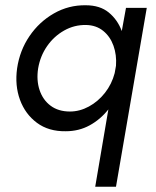

<svg xmlns="http://www.w3.org/2000/svg" viewBox="-20 -490 593 730"><path d="M45 -230Q55 -298 92 -352.5Q129 -407 185 -439Q241 -471 306 -470Q360 -470 393.5 -442.5Q427 -415 443 -372L459 -460H538L421 220H342L392 -74Q362 -36 321 -13.5Q280 9 230 9Q165 10 120.5 -23Q76 -56 56 -110.5Q36 -165 45 -230ZM125 -230Q118 -185 130.5 -147.5Q143 -110 172.5 -88Q202 -66 246 -66Q283 -66 318 -85Q353 -104 379 -137Q405 -170 416 -212L421 -240Q424 -281 411.5 -316Q399 -351 372.5 -372.5Q346 -394 308 -395Q263 -396 224 -374Q185 -352 159 -314.5Q133 -277 125 -230Z"/></svg>

Font: Jost*
Style: Italic
Weight: 400
Italic angle: -10°
Version: Version 3.7